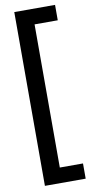

<svg xmlns="http://www.w3.org/2000/svg" viewBox="-102 -844 493 1019"><g transform="rotate(-10 144.0 -334.5)"><path d="M53.7 -802.7H273.4V-719.7H148.4V51.8H273.4V133.8H53.7Z"/></g></svg>

Font: Pretendard GOV Medium
Style: Regular
Weight: 500
Designer: Base glyphs from Inter by Rasmus Andersson; Hangeul glyphs from Noto Sans CJK(Source Han Sans) by Jang Soo-young and Kan
Foundry: Kil Hyung-jin
Version: Version 1.309